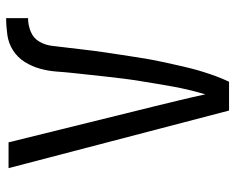

<svg xmlns="http://www.w3.org/2000/svg" viewBox="-92 -692 783 640"><g transform="rotate(-90 300.0 -371.5)"><path d="M252 0 60 -735H146L267 -245Q277 -204 287 -162.5Q297 -121 306 -79Q314 -106 320.5 -133Q327 -160 332 -187.5Q337 -215 341.5 -242.5Q346 -270 350.5 -297.5Q355 -325 358.5 -353Q362 -381 365 -408.5Q368 -436 371 -463.5Q374 -491 377 -519Q380 -547 382 -575Q384 -603 391.5 -630Q399 -657 414 -681Q429 -705 452.5 -720Q476 -735 504 -739Q532 -743 560 -743V-670Q537 -670 515 -661Q493 -652 481.5 -632Q470 -612 467.5 -588.5Q465 -565 462 -542Q459 -519 456.5 -496Q454 -473 451 -450Q448 -427 444.5 -404Q441 -381 437.5 -358Q434 -335 430.5 -312.5Q427 -290 423 -267Q419 -244 414 -221.5Q409 -199 404 -176Q399 -153 393.5 -131Q388 -109 381 -86.5Q374 -64 366 -42.5Q358 -21 348 0Z"/></g></svg>

Font: Nova Nerd Font
Style: Regular
Weight: 400
Designer: Belleve Invis
Foundry: Belleve Invis
Version: Version 24.1.4; ttfautohint (v1.8.4);Nerd Fonts 3.1.1